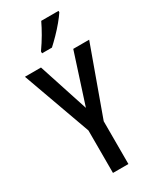

<svg xmlns="http://www.w3.org/2000/svg" viewBox="-234 -1008 885 1077"><g transform="rotate(-30 208.0 -470.0)"><path d="M209 -392 313 -714H416L258 -277V0H158V-275L0 -714H104ZM348 -931Q335 -911 311.5 -882.5Q288 -854 261 -826.5Q234 -799 213 -780H149V-792Q177 -832 198.5 -869Q220 -906 236 -940H348Z"/></g></svg>

Font: Noto Sans ExtraCondensed Medium
Style: Regular
Weight: 500
Width: 2
Designer: Monotype Design Team
Foundry: Monotype Imaging Inc.
Version: Version 2.013; ttfautohint (v1.8.4.7-5d5b)